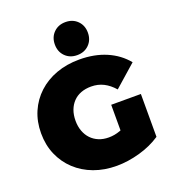

<svg xmlns="http://www.w3.org/2000/svg" viewBox="-172 -1102 1113 1246"><g transform="rotate(-20 384.5 -479.5)"><path d="M420 16Q335 16 263.5 -10.5Q192 -37 139.5 -86Q87 -135 58 -202Q29 -269 29 -350Q29 -431 58 -498Q87 -565 140 -614Q193 -663 265.5 -689.5Q338 -716 425 -716Q529 -716 610.5 -681Q692 -646 745 -581L594 -448Q561 -486 522.5 -505.5Q484 -525 437 -525Q398 -525 366.5 -513Q335 -501 313 -478Q291 -455 279 -423Q267 -391 267 -350Q267 -311 279 -278.5Q291 -246 313 -223Q335 -200 365.5 -187.5Q396 -175 434 -175Q474 -175 512 -189Q516 -190 520 -192V-369H725V-73Q661 -30 579 -7Q497 16 420 16ZM424 -747Q374 -747 342 -779Q310 -811 310 -861Q310 -911 342 -943Q374 -975 424 -975Q474 -975 506 -943Q538 -911 538 -861Q538 -811 506 -779Q474 -747 424 -747Z"/></g></svg>

Font: Montserrat Thin Black
Style: Regular
Weight: 900
Version: Version 9.000